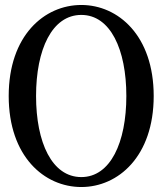

<svg xmlns="http://www.w3.org/2000/svg" viewBox="-20 -736 653 772"><path d="M307 16C455 16 598 -107 598 -350C598 -593 455 -716 307 -716C158 -716 15 -593 15 -350C15 -107 158 16 307 16ZM125 -350C125 -537 189 -676 307 -676C424 -676 488 -537 488 -350C488 -163 424 -24 307 -24C189 -24 125 -163 125 -350Z"/></svg>

Font: RL Madena
Style: Regular
Weight: 400
Designer: I Kadek Wantara Putra
Foundry: Roughlines ID
Version: Version 1.000;Glyphs 3.1.2 (3151)